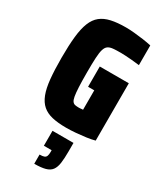

<svg xmlns="http://www.w3.org/2000/svg" viewBox="-241 -781 976 1157"><g transform="rotate(30 247.0 -202.0)"><path d="M264 8Q207 8 166.5 -1.5Q126 -11 99.5 -34Q73 -57 57.5 -97Q42 -137 36 -198Q30 -259 30 -344Q30 -430 36.5 -491Q43 -552 59 -592Q75 -632 103 -654.5Q131 -677 173.5 -686.5Q216 -696 276 -696Q302 -696 334 -693Q366 -690 398 -685.5Q430 -681 456 -675V-538Q424 -542 399 -544Q374 -546 356 -547Q338 -548 326 -548Q293 -548 271.5 -546Q250 -544 237 -535Q224 -526 217.5 -504.5Q211 -483 209 -444Q207 -405 207 -344Q207 -281 209 -241.5Q211 -202 215 -180Q219 -158 226.5 -148.5Q234 -139 245 -137Q256 -135 271 -135Q276 -135 281 -135.5Q286 -136 290.5 -136.5Q295 -137 299 -137V-272H256V-413H458V-14Q433 -7 399.5 -2.5Q366 2 331 5Q296 8 264 8ZM207 292V228Q228 228 238.5 224Q249 220 253 209.5Q257 199 257 182V169H203V65H349V124Q349 173 344.5 205.5Q340 238 326 257Q312 276 283.5 284Q255 292 207 292Z"/></g></svg>

Font: Saira Condensed Black
Style: Regular
Weight: 900
Width: 3
Designer: Hector Gatti with collaboration of the Omnibus-Type team
Foundry: Omnibus-Type
Version: Version 1.101